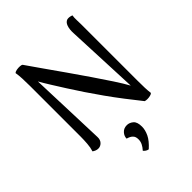

<svg xmlns="http://www.w3.org/2000/svg" viewBox="-261 -835 1206 1206"><g transform="rotate(-45 342.5 -231.5)"><path d="M120 12Q109 12 99 8Q89 4 81 -2Q89 -26 91.5 -58.5Q94 -91 94 -120V-569Q94 -607 92.5 -637.5Q91 -668 87 -691Q94 -698 108.5 -700.5Q123 -703 137 -702Q151 -701 155 -697Q187 -650 229.5 -590Q272 -530 317 -465.5Q362 -401 405.5 -337.5Q449 -274 485 -219Q521 -164 543 -124L522 -611Q520 -646 528.5 -670Q537 -694 556 -700Q565 -702 575.5 -700.5Q586 -699 596 -695Q593 -678 594 -654Q595 -630 595 -612V-118Q595 -80 596 -52Q597 -24 600 -2Q595 4 582.5 7Q570 10 557 10Q544 10 536 7Q496 -43 456.5 -94.5Q417 -146 380 -198Q343 -250 309.5 -300Q276 -350 246.5 -396.5Q217 -443 192 -483Q167 -523 149 -555L167 -43Q168 -18 153.5 -3Q139 12 120 12ZM340 239Q329 237 321.5 232Q314 227 307 219Q323 201 331 184.5Q339 168 339 150Q339 129 331 118Q323 107 311.5 101.5Q300 96 289 93Q289 71 305.5 52.5Q322 34 350 34Q372 34 391.5 50Q411 66 411 108Q411 138 395.5 170.5Q380 203 340 239Z"/></g></svg>

Font: Arima Medium
Style: Regular
Weight: 500
Designer: Joana Correia and Natanael Gama
Foundry: NDISCOVER
Version: Version 1.101;gftools[0.9.23]